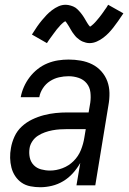

<svg xmlns="http://www.w3.org/2000/svg" viewBox="-20 -778 540 806"><path d="M149 8Q128 8 107.5 4Q87 0 71 -11Q55 -22 44 -38.5Q33 -55 28 -74.5Q23 -94 22.5 -115Q22 -136 26 -157Q30 -181 41 -205Q52 -229 71.5 -247Q91 -265 115 -276.5Q139 -288 164 -294.5Q189 -301 213.5 -303.5Q238 -306 263 -306H352L359 -347Q362 -369 359.5 -390.5Q357 -412 344 -428Q331 -444 310.5 -451Q290 -458 268 -458Q248 -458 228 -453.5Q208 -449 190 -437.5Q172 -426 160 -407.5Q148 -389 145 -370H67Q71 -392 80.5 -413.5Q90 -435 104.5 -454Q119 -473 138 -488Q157 -503 179 -512Q201 -521 223.5 -524.5Q246 -528 268 -528Q294 -528 319.5 -523.5Q345 -519 367 -508Q389 -497 405.5 -478.5Q422 -460 430.5 -437Q439 -414 439.5 -388Q440 -362 435 -335L380 0H301L317 -94Q304 -71 286 -51Q268 -31 245.5 -17.5Q223 -4 198 2Q173 8 149 8ZM190 -62Q216 -62 242.5 -72Q269 -82 289 -102Q309 -122 319.5 -148Q330 -174 334 -200L340 -236H263Q247 -236 231.5 -235Q216 -234 200 -231Q184 -228 168.5 -222.5Q153 -217 139 -208Q125 -199 115.5 -184.5Q106 -170 104 -155Q101 -135 105 -116.5Q109 -98 121.5 -85Q134 -72 152.5 -67Q171 -62 190 -62ZM177 -597 114 -633Q125 -651 135.5 -666Q146 -681 156 -693Q166 -705 175.5 -715Q185 -725 198 -735Q211 -745 225.5 -751.5Q240 -758 256 -758Q261 -758 266.5 -757Q272 -756 277 -754.5Q282 -753 287 -751Q292 -749 296.5 -746Q301 -743 304 -740Q307 -737 311 -733Q315 -729 318.5 -724.5Q322 -720 325 -716Q328 -712 330.5 -708Q333 -704 335.5 -700Q338 -696 341 -690.5Q344 -685 347 -680.5Q350 -676 352 -673Q354 -670 358 -666Q361 -668 364.5 -670.5Q368 -673 372.5 -677.5Q377 -682 379 -684Q381 -686 383.5 -689Q386 -692 388.5 -695Q391 -698 394 -701.5Q397 -705 400 -709Q403 -713 406.5 -717.5Q410 -722 413 -726.5Q416 -731 419.5 -736Q423 -741 427 -746.5Q431 -752 434 -758L498 -722Q486 -704 475.5 -689Q465 -674 455.5 -662Q446 -650 436.5 -640Q427 -630 414 -620Q401 -610 386 -603.5Q371 -597 356 -597Q348 -597 340.5 -599Q333 -601 327 -603.5Q321 -606 314.5 -610.5Q308 -615 303 -619.5Q298 -624 293 -630.5Q288 -637 284 -642.5Q280 -648 277 -654Q274 -660 269.5 -667Q265 -674 261.5 -679.5Q258 -685 254 -689Q250 -687 247 -684.5Q244 -682 239 -677.5Q234 -673 232.5 -671Q231 -669 228.5 -666Q226 -663 223 -660Q220 -657 217.5 -653.5Q215 -650 212 -646Q209 -642 205.5 -637.5Q202 -633 199 -628.5Q196 -624 192 -619Q188 -614 184.5 -608.5Q181 -603 177 -597Z"/></svg>

Font: Iosevka SS04 Oblique
Style: Regular
Weight: 400
Italic angle: -9°
Monospace: yes
Designer: Belleve Invis
Foundry: Belleve Invis
Version: Version 19.0.0; ttfautohint (v1.8.4)